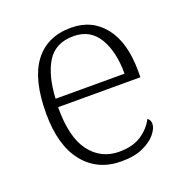

<svg xmlns="http://www.w3.org/2000/svg" viewBox="-105 -638 714 743"><g transform="rotate(-20 252.0 -266.5)"><path d="M273 10Q175 10 118 -61Q61 -132 61 -263Q61 -404 113.5 -473.5Q166 -543 264 -543Q351 -543 401.5 -478.5Q452 -414 452 -296V-271H113Q112 -148 157 -88Q202 -28 278 -28Q334 -28 369.5 -52Q405 -76 422 -110Q434 -103 434 -86Q434 -68 416 -45.5Q398 -23 362.5 -6.5Q327 10 273 10ZM399 -305Q399 -396 365 -452.5Q331 -509 262 -509Q188 -509 154 -454.5Q120 -400 115 -305Z"/></g></svg>

Font: Noto Serif Tibetan ExtraLight
Style: Regular
Weight: 200
Designer: Monotype Design Team
Foundry: Monotype Imaging Inc.
Version: Version 2.103; ttfautohint (v1.8.4.7-5d5b)